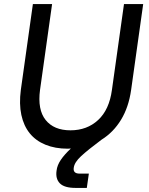

<svg xmlns="http://www.w3.org/2000/svg" viewBox="-20 -720 730 940"><path d="M312 8Q250 8 202.5 -11.5Q155 -31 125.5 -67.5Q96 -104 84.5 -157.5Q73 -211 82 -280L141 -700H235L176 -280Q163 -183 203.5 -132.5Q244 -82 325 -82Q406 -82 460.5 -132.5Q515 -183 528 -280L587 -700H681L622 -280Q610 -195 572.5 -133.5Q535 -72 477 -36Q410 14 377 44.5Q344 75 341 102Q337 130 370 130H415L405 200H350Q295 200 273 177.5Q251 155 257 115Q260 89 277.5 63Q295 37 327 7Q323 7 319.5 7.5Q316 8 312 8Z"/></svg>

Font: Retni Sans Medium
Style: Italic
Weight: 500
Italic angle: -8°
Designer: Vitaly Kuzmin
Foundry: ParaType Ltd.
Version: Version 1.00;June 10, 2019;FontCreator 11.5.0.2425 64-bit; t